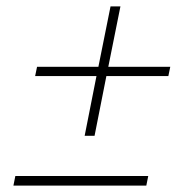

<svg xmlns="http://www.w3.org/2000/svg" viewBox="-20 -581 604 601"><path d="M245 -156 282 -343H90L96 -372H288L326 -561H357L319 -372H513L507 -343H313L276 -156ZM22 0 28 -30H444L438 0Z"/></svg>

Font: Montserrat Thin ExtraLight
Style: Italic
Weight: 250
Italic angle: -11.3°
Version: Version 9.000